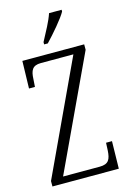

<svg xmlns="http://www.w3.org/2000/svg" viewBox="-137 -997 716 1062"><g transform="rotate(-15 220.5 -465.5)"><path d="M185 -784V-771H206C249 -816 309 -886 328 -921V-931H256C241 -886 214 -839 185 -784ZM26 0H406L409 -157H375L373 -113C370 -64 359 -38 307 -38H97L399 -683V-714H45L41 -557H75L78 -601C80 -649 91 -676 141 -676H327L26 -31Z"/></g></svg>

Font: Noto Serif Myanmar ExtraCondensed Light
Style: Regular
Weight: 300
Width: 2
Designer: Ben Mitchell and the Monotype Design Team
Foundry: Monotype Imaging Inc.
Version: Version 2.106